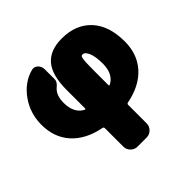

<svg xmlns="http://www.w3.org/2000/svg" viewBox="-186 -709 1107 1107"><g transform="rotate(-45 368.0 -155.0)"><path d="M471 -146Q528 -176 528 -260Q528 -316 515 -348Q502 -380 483 -380Q477 -380 473.5 -377.5Q470 -375 467.5 -363Q465 -351 464 -327Q463 -303 463 -260V-150Q463 -142 471 -146ZM463 -530Q577 -530 642.5 -459.5Q708 -389 708 -260Q708 -157 646.5 -89Q585 -21 472 1Q463 3 463 11V163Q463 186 446 203Q429 220 406 220H330Q307 220 290 203Q273 186 273 163V11Q273 3 264 1Q151 -21 89.5 -89Q28 -157 28 -260Q28 -355 81 -428.5Q134 -502 213 -523Q235 -529 251.5 -513Q268 -497 268 -473V-391Q268 -372 244 -352Q208 -323 208 -260Q208 -176 265 -146Q273 -142 273 -150V-300Q273 -420 320 -475Q367 -530 463 -530Z"/></g></svg>

Font: Rounded Mplus 1c Black
Style: Regular
Weight: 900
Version: Version 1.059.20150529